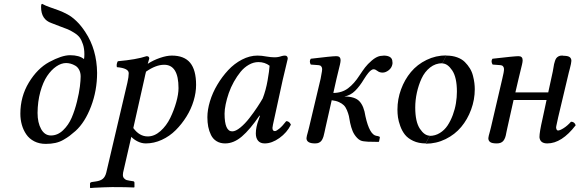

<svg xmlns="http://www.w3.org/2000/svg" viewBox="-20 -723 2961 981"><path d="M392.1 -332Q392.1 -351.6 384.5 -366Q377 -380.4 364.7 -387.5Q352.5 -394.5 340.8 -397.7Q329.1 -400.9 317.9 -400.9Q293 -400.9 267.6 -383.5Q242.2 -366.2 220.9 -334.7Q199.7 -303.2 186 -253.7Q172.4 -204.1 171.9 -146Q171.9 -96.2 190.2 -63.5Q208.5 -30.8 240.2 -30.8Q274.4 -30.8 302.2 -57.4Q330.1 -84 346.2 -121.6Q362.3 -159.2 373.3 -203.9Q384.3 -248.5 388.2 -280.8Q392.1 -313 392.1 -332ZM337.9 -440.9Q385.7 -440.9 409.2 -420.9Q411.1 -429.7 411.1 -445.8Q411.1 -474.1 404.1 -495.8Q397 -517.6 387.5 -530.8Q377.9 -543.9 358.6 -555.9Q339.4 -567.9 325.7 -573.5Q312 -579.1 284.9 -588.9Q257.8 -598.6 243.2 -605Q189.9 -623 189.9 -687Q189.9 -703.1 194.8 -703.1H195.8Q212.4 -693.8 236.6 -685.5Q260.7 -677.2 281 -669.7Q301.3 -662.1 324.2 -649.9Q347.2 -637.7 370.8 -615Q394.5 -592.3 416 -559.1Q474.6 -470.7 476.1 -351.1Q476.1 -260.3 445.1 -179Q414.1 -97.7 366.2 -54.2Q347.2 -37.6 335.4 -28.8Q323.7 -20 304.4 -8.8Q285.2 2.4 262.9 7.3Q240.7 12.2 213.9 12.2Q180.7 12.2 155 -1Q129.4 -14.2 114.3 -36.4Q99.1 -58.6 91.6 -85.4Q84 -112.3 84 -142.1Q84 -229.5 127.4 -301.3Q170.9 -373 231 -405.8Q295.9 -440.9 337.9 -440.9Z M726.1 -356.9Q725.1 -353 722.2 -341.1Q719.2 -329.1 717.8 -320.8L661.1 -68.8Q692.4 -25.9 734.9 -25.9Q769 -25.9 799.8 -53.2Q830.6 -80.6 849.9 -120.4Q869.1 -160.2 880.6 -201.2Q892.1 -242.2 892.1 -272.9Q892.1 -392.1 818.8 -392.1Q776.4 -392.1 726.1 -356.9ZM650.9 -23.9 608.9 159.2Q607.9 164.1 607.9 170.9Q607.9 182.1 614.5 188.7Q621.1 195.3 627 197Q632.8 198.7 642.1 200.2L661.1 203.1Q667 204.6 667 210.9V232.9L665 234.9Q627.9 232.9 552.7 232.9Q535.6 232.9 508.1 234.1Q480.5 235.4 460.9 236.3L441.9 237.8L439.9 235.8V214.8Q439.9 209 449.7 207L469.7 204.1Q493.7 200.7 505.6 190.4Q517.6 180.2 522.9 159.2L630.9 -300.8Q637.7 -330.1 637.7 -349.1Q637.7 -374.5 577.1 -379.9Q573.7 -396 582 -410.2Q676.8 -418.5 729 -436Q742.7 -436 742.7 -423.8Q735.4 -399.9 734.9 -397Q763.2 -415.5 797.4 -427.2Q831.5 -439 857.9 -439Q921.4 -439 951.7 -402.1Q981.9 -365.2 981.9 -289.1Q981.9 -250 969.2 -207.8Q956.5 -165.5 932.6 -127.2Q908.7 -88.9 877.7 -57.9Q846.7 -26.9 806.6 -8.5Q766.6 9.8 725.1 9.8Q704.1 9.8 684.1 0Q664.1 -9.8 650.9 -23.9Z M1322.3 -220.2Q1338.4 -261.7 1347.2 -311.8Q1356 -361.8 1357.4 -387.2Q1333 -405.8 1300.3 -405.8Q1275.4 -405.8 1251.5 -392.1Q1227.5 -378.4 1209.2 -356Q1190.9 -333.5 1175 -305.2Q1159.2 -276.9 1148.9 -247.3Q1138.7 -217.8 1133.1 -190.4Q1127.4 -163.1 1127.4 -142.1Q1127.4 -51.8 1166.5 -51.8Q1184.1 -51.8 1208 -71.3Q1231.9 -90.8 1254.4 -119.9Q1276.9 -148.9 1293.9 -174.6Q1311 -200.2 1322.3 -220.2ZM1435.5 -439Q1450.2 -439 1450.2 -422.9Q1447.8 -413.1 1424.3 -314L1382.3 -121.1Q1372.1 -76.7 1372.1 -69.8Q1372.1 -53.2 1384.3 -53.2Q1392.1 -53.2 1407.7 -66.2Q1423.3 -79.1 1442.4 -104Q1458.5 -104 1466.3 -85.9Q1446.3 -45.4 1407.7 -17.8Q1369.1 9.8 1332.5 9.8Q1310.1 9.8 1298.6 -3.9Q1287.1 -17.6 1287.1 -41Q1287.1 -72.8 1301.3 -110.8L1308.1 -130.9L1306.2 -132.8Q1257.3 -61 1215.8 -25.6Q1174.3 9.8 1130.4 9.8Q1105 9.8 1086.4 -1.7Q1067.9 -13.2 1058.1 -33.2Q1048.3 -53.2 1043.9 -75.4Q1039.6 -97.7 1039.6 -124Q1039.6 -161.6 1052.7 -205.3Q1065.9 -249 1090.3 -290Q1114.7 -331.1 1145.8 -364.5Q1176.8 -397.9 1216.3 -418.5Q1255.9 -439 1295.4 -439Q1316.9 -439 1342.3 -434.1Q1365.2 -430.2 1382.3 -430.2Q1401.9 -430.2 1417.5 -436Q1427.7 -439 1435.5 -439Z M1935.1 -352.1Q1918.9 -352.1 1908.7 -360.4Q1898.4 -368.7 1889.2 -369.1Q1883.3 -369.1 1877.9 -365.2Q1864.7 -358.4 1839.8 -318.8Q1817.9 -282.2 1794.2 -258.8Q1770.5 -235.4 1739.3 -230Q1793 -230 1816.2 -205.8Q1839.4 -181.6 1847.2 -128.9Q1868.2 -33.7 1903.8 -28.8L1910.2 -27.8Q1920.9 -25.9 1920.9 -21Q1918.5 -5.9 1917 -1Q1916.5 -0.5 1916 0.5Q1915.5 1.5 1915 2L1859.9 1Q1856.4 0.5 1849.4 0Q1842.3 -0.5 1838.9 -1Q1819.8 -2.4 1804.7 -18.3Q1789.6 -34.2 1781.7 -53.2Q1773.9 -72.3 1769 -95.2Q1765.6 -117.2 1762.5 -130.6Q1759.3 -144 1752.7 -159.9Q1746.1 -175.8 1736.8 -185.1Q1727.5 -194.3 1711.9 -201.4Q1696.3 -208.5 1674.8 -210.9L1643.1 -70.8Q1642.1 -66.9 1640.6 -59.3Q1639.2 -51.8 1638.2 -47.9Q1633.8 -23.4 1625.7 -9Q1617.7 5.4 1601.1 8.8Q1598.1 9.8 1589.8 9.8Q1545.9 9.8 1545.9 -17.1Q1545.9 -21.5 1548.1 -30Q1550.3 -38.6 1554 -51.8Q1557.6 -64.9 1559.1 -71.8L1618.2 -320.8Q1623.5 -346.7 1625 -358.9Q1626 -363.8 1626 -370.1Q1626 -377.9 1621.3 -383.8Q1616.7 -389.6 1607.9 -390.1L1567.9 -393.1Q1563.5 -399.9 1563.2 -408.2Q1563 -416.5 1567.9 -422.9Q1675.8 -436 1698.2 -436Q1704.1 -436 1707 -435.1Q1720.2 -432.1 1720.2 -415Q1720.2 -407.2 1717 -393.3Q1713.9 -379.4 1708 -356.2Q1702.1 -333 1699.2 -319.8L1683.1 -248Q1727.5 -248.5 1758.5 -272Q1789.6 -295.4 1816.9 -337.9Q1833 -362.3 1845.5 -378.7Q1857.9 -395 1879.6 -413.8Q1901.4 -432.6 1921.9 -437Q1935.5 -439 1942.9 -439Q1984.9 -437.5 1984.9 -407.2Q1986.3 -401.4 1984.9 -395Q1981.4 -376 1965.8 -364Q1950.2 -352.1 1935.1 -352.1Z M2239.7 -398.9 2260.7 -439Q2291 -439 2315.4 -430.2Q2339.8 -421.4 2355 -406.2Q2370.1 -391.1 2380.9 -373.5Q2391.6 -356 2396.7 -335.4Q2401.9 -314.9 2403.8 -298.8Q2405.8 -282.7 2405.8 -267.1Q2405.8 -213.9 2387.2 -163.3Q2368.7 -112.8 2336.4 -74.2Q2304.2 -35.6 2256.6 -12.2Q2209 11.2 2154.8 11.2L2175.8 -28.8Q2203.6 -28.8 2227.3 -43.5Q2251 -58.1 2266.6 -81.5Q2282.2 -105 2293.5 -135.3Q2304.7 -165.5 2309.6 -195.8Q2314.5 -226.1 2314.5 -254.9Q2314.5 -327.6 2290.5 -363.3Q2266.6 -398.9 2239.7 -398.9ZM2175.8 -29.8 2154.8 9.8Q2118.7 9.8 2091.3 -3.2Q2064 -16.1 2049.1 -34.9Q2034.2 -53.7 2025.1 -78.9Q2016.1 -104 2013.4 -123.5Q2010.7 -143.1 2010.7 -163.1Q2010.7 -216.3 2029.1 -266.4Q2047.4 -316.4 2079.6 -355Q2111.8 -393.6 2159.2 -416.7Q2206.5 -439.9 2260.7 -439.9L2239.7 -399.9Q2205.1 -399.9 2177.5 -378.2Q2149.9 -356.4 2134 -322Q2118.2 -287.6 2109.9 -249.3Q2101.6 -210.9 2101.6 -173.8Q2101.6 -101.1 2125.2 -65.4Q2148.9 -29.8 2175.8 -29.8Z M2488.3 -71.8 2546.4 -320.8Q2555.2 -356.4 2555.2 -370.1Q2555.2 -377.9 2550.5 -383.8Q2545.9 -389.6 2537.1 -390.1L2497.1 -393.1Q2492.2 -399.9 2491.7 -408.2Q2491.2 -416.5 2496.1 -422.9Q2608.4 -436 2629.4 -436Q2650.4 -436 2650.4 -415Q2650.4 -407.2 2647.2 -393.3Q2644 -379.4 2638.2 -356.2Q2632.3 -333 2629.4 -319.8L2613.3 -251H2781.2L2804.2 -356.9Q2805.7 -363.3 2807.6 -376Q2809.6 -388.7 2811 -395.5Q2812.5 -402.3 2815.7 -411.9Q2818.8 -421.4 2823 -426.5Q2827.1 -431.6 2834 -435.3Q2840.8 -439 2850.1 -439Q2857.4 -439 2859.4 -438Q2881.3 -438 2890.4 -431.4Q2899.4 -424.8 2899.4 -412.1Q2899.4 -406.7 2897.2 -396.2Q2895 -385.7 2891.4 -371.8Q2887.7 -357.9 2886.2 -352.1L2832 -124Q2822.8 -84.5 2822.3 -79.1Q2821.3 -76.2 2821.3 -71.8Q2822.8 -56.2 2831.1 -56.2Q2840.8 -56.2 2860.1 -68.4Q2879.4 -80.6 2897.5 -101.1Q2915.5 -101.1 2921.4 -83Q2850.1 9.8 2776.4 9.8Q2739.3 9.8 2736.3 -22Q2736.3 -47.9 2751.5 -113.8L2772.5 -211.9H2604L2572.3 -69.8Q2571.3 -65.4 2569.3 -55.9Q2567.4 -46.4 2566.4 -42Q2562.5 -16.6 2551.8 -3.4Q2541 9.8 2518.1 9.8Q2494.1 9.8 2484.6 2.9Q2475.1 -3.9 2475.1 -17.1Q2475.1 -21 2477.3 -29.8Q2479.5 -38.6 2483.2 -51.8Q2486.8 -64.9 2488.3 -71.8Z"/></svg>

Font: Common Serif News
Style: Italic
Weight: 450
Italic angle: -12°
Designer: Philipp H. Poll, Khaled Hosny
Foundry: Stefan Peev, Context Ltd.
Version: Version 1.026